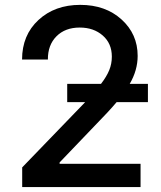

<svg xmlns="http://www.w3.org/2000/svg" viewBox="-20 -757 653 777"><path d="M69.8 0V-79.6L315.9 -334.5L318.4 -336.9L322.3 -341.3L324.7 -343.8H252V-417.5H388.7Q411.6 -447.3 422.1 -473.1Q432.6 -499 432.6 -527.8Q432.6 -581.1 395.8 -613.3Q358.9 -645.5 302.7 -645.5Q243.7 -645.5 208.5 -610.1Q173.3 -574.7 173.8 -516.1H69.3Q69.3 -614.7 135.5 -676Q201.7 -737.3 304.7 -737.3Q406.7 -737.3 471.9 -678.2Q537.1 -619.1 537.1 -530.8Q537.1 -472.7 504.9 -417.5H578.6V-343.8H452.1Q420.4 -306.2 365.7 -250.5L221.2 -99.6V-94.2H548.8V0Z"/></svg>

Font: Interop Med
Style: Regular
Weight: 500
Designer: Rasmus Andersson, Google, Jang Haemin
Foundry: jhaemin
Version: Version 1.007